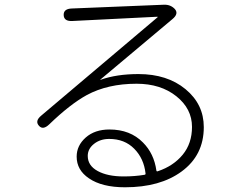

<svg xmlns="http://www.w3.org/2000/svg" viewBox="-20 -759 1040 814"><path d="M510 35Q412 35 357 -3Q305 -38 305 -95Q305 -142 343.5 -176Q382 -210 444 -210Q532 -210 586 -155Q633 -108 643 -36Q644 -31 649 -33Q715 -55 754.5 -103Q794 -151 794 -221Q794 -298 727.5 -351Q661 -404 559 -404Q437 -404 348 -356Q277 -317 189 -232Q162 -206 145 -226Q127 -246 155 -269L647 -685Q651 -688 646 -688L287 -670Q251 -668 250 -695Q249 -722 285 -723L675 -739Q703 -740 721 -721Q739 -701 711 -678L406 -422Q402 -419 407 -421Q475 -445 567 -445Q689 -445 766.5 -381Q844 -317 844 -220Q844 -101 750 -32Q659 35 510 35ZM504 -11Q552 -11 593 -18Q598 -19 597 -24Q590 -87 549 -128.5Q508 -170 443 -170Q405 -170 378.5 -149Q352 -128 352 -98Q352 -57 394 -34Q436 -11 504 -11Z"/></svg>

Font: Resource Han Rounded CN Light
Style: Regular
Weight: 300
Designer: Cyano Hao (round all glyphs); Ryoko NISHIZUKA 西塚涼子 (kana, bopomofo & ideographs); Paul D. Hunt (Latin, Greek & Cyrillic)
Foundry: Cyano Hao
Version: 0.990